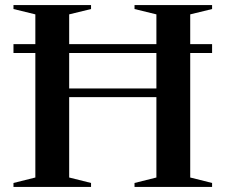

<svg xmlns="http://www.w3.org/2000/svg" viewBox="-20 -735 887 755"><path d="M252 -37 338 -15.5V0H33V-15.5L119 -37V-526.5H33V-561.5H119V-678.5L33 -699.5V-715H338V-699.5L252 -678.5V-561.5H595V-678.5L509 -699.5V-715H814V-699.5L728 -678.5V-561.5H814V-526.5H728V-37L814 -15.5V0H509V-15.5L595 -37V-353H252ZM252 -387H595V-526.5H252Z"/></svg>

Font: Newsreader Display Medium
Style: Regular
Weight: 500
Designer: Hugues Gentile
Foundry: Production Type
Version: Version 1.001